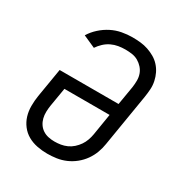

<svg xmlns="http://www.w3.org/2000/svg" viewBox="-175 -870 950 1005"><g transform="rotate(30 300.0 -367.5)"><path d="M253 8Q222 8 191.5 2Q161 -4 135.5 -18.5Q110 -33 92 -56.5Q74 -80 65.5 -108Q57 -136 57 -167.5Q57 -199 62 -230L91 -404H447L466 -517Q469 -538 469 -558.5Q469 -579 462.5 -597Q456 -615 443 -629.5Q430 -644 413.5 -653.5Q397 -663 377 -666Q357 -669 336 -669Q315 -669 294 -665.5Q273 -662 253 -652.5Q233 -643 216.5 -627.5Q200 -612 188 -594L114 -627Q131 -655 156.5 -678Q182 -701 211.5 -716Q241 -731 273 -737Q305 -743 336 -743Q361 -743 385 -740.5Q409 -738 431 -730.5Q453 -723 473 -711.5Q493 -700 508.5 -683Q524 -666 534 -645.5Q544 -625 549 -601.5Q554 -578 552.5 -554Q551 -530 547 -505L495 -190Q491 -163 481 -136Q471 -109 454 -85Q437 -61 413.5 -42Q390 -23 363 -11.5Q336 0 308 4Q280 8 253 8ZM254 -66Q273 -66 291.5 -69Q310 -72 328 -80Q346 -88 361 -101.5Q376 -115 387 -131Q398 -147 404.5 -165.5Q411 -184 414 -202L435 -331H162L143 -218Q140 -199 139.5 -179.5Q139 -160 143.5 -142Q148 -124 158 -109Q168 -94 183 -84Q198 -74 216.5 -70Q235 -66 254 -66Z"/></g></svg>

Font: Zed Sans Extended
Style: Italic
Weight: 400
Width: 7
Italic angle: -9°
Designer: Belleve Invis
Foundry: Belleve Invis
Version: Version 1.0.0; ttfautohint (v1.8.4)